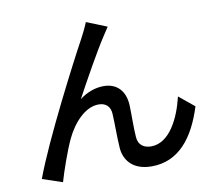

<svg xmlns="http://www.w3.org/2000/svg" viewBox="-88 -892 1176 1039"><g transform="rotate(-10 500.0 -372.0)"><path d="M560 -743 448 -788C434 -753 419 -725 406 -700C353 -604 140 -195 66 7L176 44C190 -7 230 -122 258 -181C296 -261 363 -337 438 -337C479 -337 502 -313 504 -274C507 -225 506 -146 510 -89C513 -24 555 43 664 43C813 43 901 -70 953 -236L869 -305C842 -190 781 -64 680 -64C642 -64 610 -82 607 -128C603 -174 605 -252 603 -304C599 -385 553 -430 482 -430C439 -430 392 -415 349 -382C399 -475 482 -624 528 -694C540 -712 551 -730 560 -743Z"/></g></svg>

Font: Noto Sans CJK HK Medium
Style: Regular
Weight: 500
Designer: Ryoko NISHIZUKA 西塚涼子 (kana, bopomofo & ideographs); Paul D. Hunt (Latin, Greek & Cyrillic); Sandoll Communications 산돌커뮤니
Foundry: Adobe
Version: Version 2.004;hotconv 1.0.118;makeotfexe 2.5.65603